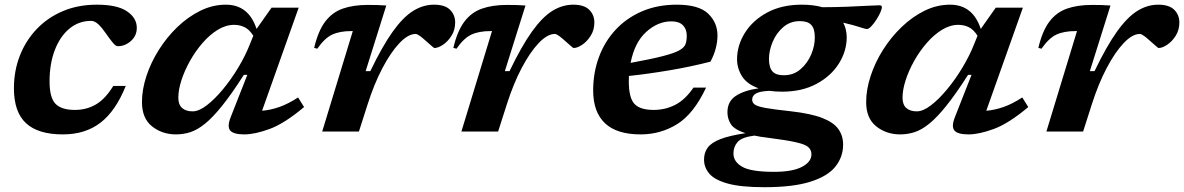

<svg xmlns="http://www.w3.org/2000/svg" viewBox="-20 -548 4934 800"><path d="M359.5 -461Q308 -461 269 -428.5Q230 -396 208.2 -339Q186.5 -282 186.5 -209Q186.5 -141 211.2 -115.5Q236 -90 291.5 -90Q341 -90 380 -113Q419 -136 452 -190H504Q462.5 -86 399 -37Q335.5 12 242 12Q138.5 12 88.2 -34.8Q38 -81.5 38 -180Q38 -252.5 62.5 -315.5Q87 -378.5 132.5 -426.5Q178 -474.5 241.5 -501.5Q305 -528.5 383.5 -528.5Q468.5 -528.5 509.2 -500.8Q550 -473 550 -432Q550 -399 525.5 -377.2Q501 -355.5 471 -355.5Q462 -355.5 449.5 -370.8Q437 -386 421 -409Q405 -432.5 389.8 -446.8Q374.5 -461 359.5 -461Z M941.5 -60.5 1010.5 -236H996Q945.5 -157 906 -107.8Q866.5 -58.5 834.2 -32.5Q802 -6.5 772.8 2.8Q743.5 12 713.5 12Q655.5 12 613.5 -21.5Q571.5 -55 571.5 -122.5Q571.5 -174.5 590 -231Q608.5 -287.5 641.8 -340.2Q675 -393 719.2 -435.5Q763.5 -478 814.8 -503.2Q866 -528.5 921 -528.5Q1016 -528.5 1049 -427.5L1111.5 -516H1224.5L1072 -86.5Q1107.5 -89.5 1144 -102.2Q1180.5 -115 1222 -142L1247 -102Q1165.5 -33.5 1103.8 -10.8Q1042 12 998 12Q953 12 939.2 -4.2Q925.5 -20.5 941.5 -60.5ZM723 -141Q723 -112 738.8 -98Q754.5 -84 782.5 -84Q808.5 -84 841.5 -109.2Q874.5 -134.5 908.8 -175.8Q943 -217 972.8 -266.5Q1002.5 -316 1021.5 -364.5L1035.5 -399Q1019 -425 999 -434.8Q979 -444.5 955.5 -444.5Q921 -444.5 887.2 -423.8Q853.5 -403 824 -369Q794.5 -335 771.8 -294.5Q749 -254 736 -213.8Q723 -173.5 723 -141Z M1450 -418.5H1444Q1395.5 -418.5 1364 -403.8Q1332.5 -389 1302 -345L1289 -348.5Q1305.5 -419 1335 -458Q1364.5 -497 1408.5 -512.2Q1452.5 -527.5 1512 -527.5Q1536.5 -527.5 1553.2 -527Q1570 -526.5 1589.5 -525L1503.5 -251.5H1523Q1573 -355.5 1616.2 -416Q1659.5 -476.5 1701.2 -502.5Q1743 -528.5 1788.5 -528.5Q1834 -528.5 1855.2 -507.2Q1876.5 -486 1876.5 -454.5Q1876.5 -423 1861.2 -399Q1846 -375 1825.8 -361.5Q1805.5 -348 1790.5 -348Q1787.5 -348 1777 -357.8Q1766.5 -367.5 1754 -378Q1742 -389 1730.2 -397.8Q1718.5 -406.5 1711.5 -406.5Q1680.5 -406.5 1644.2 -368.2Q1608 -330 1573.2 -263.8Q1538.5 -197.5 1511.5 -112.5L1475.5 0H1322.5Z M2030 -418.5H2024Q1975.5 -418.5 1944 -403.8Q1912.5 -389 1882 -345L1869 -348.5Q1885.5 -419 1915 -458Q1944.5 -497 1988.5 -512.2Q2032.5 -527.5 2092 -527.5Q2116.5 -527.5 2133.2 -527Q2150 -526.5 2169.5 -525L2083.5 -251.5H2103Q2153 -355.5 2196.2 -416Q2239.5 -476.5 2281.2 -502.5Q2323 -528.5 2368.5 -528.5Q2414 -528.5 2435.2 -507.2Q2456.5 -486 2456.5 -454.5Q2456.5 -423 2441.2 -399Q2426 -375 2405.8 -361.5Q2385.5 -348 2370.5 -348Q2367.5 -348 2357 -357.8Q2346.5 -367.5 2334 -378Q2322 -389 2310.2 -397.8Q2298.5 -406.5 2291.5 -406.5Q2260.5 -406.5 2224.2 -368.2Q2188 -330 2153.2 -263.8Q2118.5 -197.5 2091.5 -112.5L2055.5 0H1902.5Z M2922 -183Q2870.5 -73.5 2801.5 -30.8Q2732.5 12 2649.5 12Q2549.5 12 2500.5 -34.8Q2451.5 -81.5 2451.5 -171Q2451.5 -245 2475.5 -310Q2499.5 -375 2545 -424Q2590.5 -473 2655 -500.8Q2719.5 -528.5 2800 -528.5Q2892 -528.5 2930.8 -491Q2969.5 -453.5 2969.5 -400.5Q2969.5 -374.5 2962.2 -346.2Q2955 -318 2940 -291Q2856 -269.5 2768.2 -254.8Q2680.5 -240 2600.5 -231.5Q2600 -220.5 2600 -209Q2600 -141 2623.2 -115.5Q2646.5 -90 2703.5 -90Q2752 -90 2793.5 -111.2Q2835 -132.5 2869.5 -183ZM2777.5 -459Q2721 -459 2672.5 -415Q2624 -371 2607.5 -286Q2692.5 -301.5 2740.2 -313.8Q2788 -326 2809.5 -337.8Q2831 -349.5 2836.2 -364Q2841.5 -378.5 2841.5 -399Q2841.5 -426.5 2825.5 -442.8Q2809.5 -459 2777.5 -459Z M3165 232Q3067 232 3012.2 216.8Q2957.5 201.5 2935.5 175.5Q2913.5 149.5 2913.5 117.5Q2913.5 87.5 2929 66.8Q2944.5 46 2982 31.5Q3019.5 17 3086 7Q3039 -8.5 3025 -31Q3011 -53.5 3011 -80.5Q3011 -125.5 3046 -148.5Q3081 -171.5 3141 -180Q3093 -197 3072.2 -229.5Q3051.5 -262 3051 -300.5Q3051 -359 3083.8 -411.2Q3116.5 -463.5 3177 -496Q3237.5 -528.5 3320.5 -528.5Q3369.5 -528.5 3406.5 -518Q3461 -518 3510.2 -520Q3559.5 -522 3595.2 -524Q3631 -526 3644.5 -526Q3654.5 -526 3654.5 -518.5Q3654.5 -510.5 3647.8 -495.5Q3641 -480.5 3630.8 -464.8Q3620.5 -449 3610 -438Q3599.5 -427 3591.5 -427Q3586.5 -427 3562.2 -435Q3538 -443 3493.5 -453.5Q3507.5 -427 3508 -393.5Q3508 -335 3475.2 -283Q3442.5 -231 3382 -198.5Q3321.5 -166 3239 -166Q3210.5 -166 3186 -169.5Q3144 -167.5 3129 -158Q3114 -148.5 3114 -133Q3114 -120.5 3124.8 -112.5Q3135.5 -104.5 3169.8 -98.2Q3204 -92 3274 -84.5Q3358.5 -75 3406 -56.5Q3453.5 -38 3473.2 -10.2Q3493 17.5 3493 54.5Q3493 106 3460.8 146.2Q3428.5 186.5 3356.5 209.2Q3284.5 232 3165 232ZM3246.5 -234.5Q3286.5 -234.5 3315.5 -259.5Q3344.5 -284.5 3360 -321.2Q3375.5 -358 3375 -393Q3375 -428.5 3360.2 -444.2Q3345.5 -460 3313 -460Q3272.5 -460 3243.5 -435Q3214.5 -410 3199.2 -373.2Q3184 -336.5 3184 -301.5Q3184.5 -265.5 3199.2 -249.8Q3214 -234 3246.5 -234.5ZM3036 91.5Q3036 126 3072.8 147Q3109.5 168 3205.5 168Q3282 168 3321.5 147.2Q3361 126.5 3361 95Q3361 77 3348.2 65.2Q3335.5 53.5 3296.8 44.8Q3258 36 3180 26Q3148.5 22.5 3123.5 17Q3071.5 23.5 3053.8 43.2Q3036 63 3036 91.5Z M3959 -60.5 4028 -236H4013.5Q3963 -157 3923.5 -107.8Q3884 -58.5 3851.8 -32.5Q3819.5 -6.5 3790.2 2.8Q3761 12 3731 12Q3673 12 3631 -21.5Q3589 -55 3589 -122.5Q3589 -174.5 3607.5 -231Q3626 -287.5 3659.2 -340.2Q3692.5 -393 3736.8 -435.5Q3781 -478 3832.2 -503.2Q3883.5 -528.5 3938.5 -528.5Q4033.5 -528.5 4066.5 -427.5L4129 -516H4242L4089.5 -86.5Q4125 -89.5 4161.5 -102.2Q4198 -115 4239.5 -142L4264.5 -102Q4183 -33.5 4121.2 -10.8Q4059.5 12 4015.5 12Q3970.5 12 3956.8 -4.2Q3943 -20.5 3959 -60.5ZM3740.5 -141Q3740.5 -112 3756.2 -98Q3772 -84 3800 -84Q3826 -84 3859 -109.2Q3892 -134.5 3926.2 -175.8Q3960.5 -217 3990.2 -266.5Q4020 -316 4039 -364.5L4053 -399Q4036.5 -425 4016.5 -434.8Q3996.5 -444.5 3973 -444.5Q3938.5 -444.5 3904.8 -423.8Q3871 -403 3841.5 -369Q3812 -335 3789.2 -294.5Q3766.5 -254 3753.5 -213.8Q3740.5 -173.5 3740.5 -141Z M4467.5 -418.5H4461.5Q4413 -418.5 4381.5 -403.8Q4350 -389 4319.5 -345L4306.5 -348.5Q4323 -419 4352.5 -458Q4382 -497 4426 -512.2Q4470 -527.5 4529.5 -527.5Q4554 -527.5 4570.8 -527Q4587.5 -526.5 4607 -525L4521 -251.5H4540.5Q4590.5 -355.5 4633.8 -416Q4677 -476.5 4718.8 -502.5Q4760.5 -528.5 4806 -528.5Q4851.5 -528.5 4872.8 -507.2Q4894 -486 4894 -454.5Q4894 -423 4878.8 -399Q4863.5 -375 4843.2 -361.5Q4823 -348 4808 -348Q4805 -348 4794.5 -357.8Q4784 -367.5 4771.5 -378Q4759.5 -389 4747.8 -397.8Q4736 -406.5 4729 -406.5Q4698 -406.5 4661.8 -368.2Q4625.5 -330 4590.8 -263.8Q4556 -197.5 4529 -112.5L4493 0H4340Z"/></svg>

Font: Newsreader Caption SemiBold
Style: Italic
Weight: 600
Italic angle: -17°
Designer: Hugues Gentile
Foundry: Production Type
Version: Version 1.001